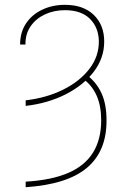

<svg xmlns="http://www.w3.org/2000/svg" viewBox="-20 -574 529 807"><path d="M87.9 -128.9V-152.3Q175.8 -162.6 245.6 -197.3Q315.4 -231.9 356 -284.9Q396.5 -337.9 395.5 -402.3Q394 -459 357.7 -495.1Q321.3 -531.2 252.9 -531.2Q207 -531.2 169.2 -513.7Q131.3 -496.1 108.9 -463.9Q86.4 -431.6 86.9 -386.7H64.5Q64.5 -438.5 89.6 -475.8Q114.7 -513.2 157.7 -533.4Q200.7 -553.7 252.9 -553.7Q330.6 -553.7 374.3 -511.2Q418 -468.8 418 -399.4Q418 -330.1 374.3 -272.7Q330.6 -215.3 255.9 -177.5Q181.2 -139.6 87.9 -128.9ZM331.1 -241.2 347.7 -256.8Q387.2 -225.6 407.5 -180.2Q427.7 -134.8 427.7 -69.3Q428.7 61 345.7 131.1Q262.7 201.2 87.9 212.9V189.5Q196.8 183.1 266.8 152.8Q336.9 122.6 371.1 67.1Q405.3 11.7 405.3 -68.4Q405.3 -128.9 386.2 -171.9Q367.2 -214.8 331.1 -241.2Z"/></svg>

Font: Inter 18pt Thin
Style: Regular
Weight: 250
Designer: Rasmus Andersson
Foundry: rsms
Version: Version 4.001;git-66647c0bb